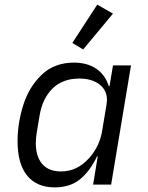

<svg xmlns="http://www.w3.org/2000/svg" viewBox="-20 -799 640 831"><path d="M383 0 403 -122H400Q368 -56 325 -22Q282 12 217 12Q139 12 97.5 -39Q56 -90 56 -188Q56 -265 80.5 -343.5Q105 -422 160 -475Q215 -528 300 -528Q357 -528 396 -502Q435 -476 451 -426H454L469 -516H547L461 0ZM365 -114Q411 -165 422 -232L441 -346Q443 -360 443 -366Q443 -409 410 -434Q377 -459 323 -459Q251 -459 207 -415.5Q163 -372 151 -297L139 -225Q135 -201 135 -180Q135 -121 163 -89Q191 -57 244 -57Q314 -57 365 -114ZM340 -585 293 -613 401 -779 469 -740Z"/></svg>

Font: iA Writer Duo S
Style: Italic
Weight: 400
Italic angle: -9.5°
Designer: Mike Abbink, Paul van der Laan, Pieter van Rosmalen, Oliver Reichenstein
Foundry: Bold Monday and Information Architects Inc.
Version: Version 2.000